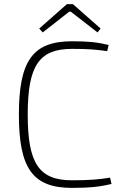

<svg xmlns="http://www.w3.org/2000/svg" viewBox="-20 -903 603 935"><path d="M335 -883H306L171 -764L188 -745L317 -846H325L455 -745L470 -764ZM331 -702C140 -702 72 -608 72 -345C72 -82 140 12 331 12C417 12 469 6 523 -7L516 -38C463 -29 413 -25 331 -25C170 -25 115 -107 115 -345C115 -583 170 -665 331 -665C408 -665 445 -662 502 -654L509 -684C456 -697 412 -702 331 -702Z"/></svg>

Font: Exo 2 Extra Light
Style: Regular
Weight: 250
Designer: Natanael Gama
Version: Version 1.001;PS 001.001;hotconv 1.0.88;makeotf.lib2.5.64775